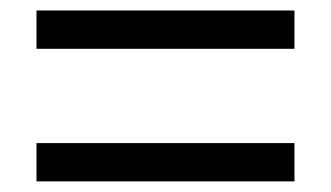

<svg xmlns="http://www.w3.org/2000/svg" viewBox="-20 -510 624 362"><path d="M535.2 -418H48.8V-490.2H535.2ZM535.2 -168H48.8V-240.2H535.2Z"/></svg>

Font: Libra Sans Modern
Style: Regular
Weight: 400
Foundry: Stefan Peev, Context Ltd
Version: Version 1.000